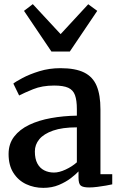

<svg xmlns="http://www.w3.org/2000/svg" viewBox="-20 -897 585 928"><path d="M189.5 11Q144.5 11 106.2 -7Q68 -25 44.8 -61.5Q21.5 -98 21.5 -152.5Q21.5 -201.5 48.2 -236.5Q75 -271.5 121 -293.5Q167 -315.5 226.5 -326.2Q286 -337 351.5 -338V-369.5Q351.5 -412 342.5 -437Q333.5 -462 309.8 -472.8Q286 -483.5 241.5 -483.5Q183.5 -483.5 140 -465.8Q96.5 -448 72.5 -435.5L44.5 -493Q55 -502 88.8 -520Q122.5 -538 170.2 -552.8Q218 -567.5 272 -567.5Q344.5 -567.5 386.8 -546.5Q429 -525.5 447.2 -481.8Q465.5 -438 465.5 -368.5V-55H522.5V-6Q511.5 -3.5 492 0Q472.5 3.5 450.8 6.2Q429 9 411 9Q381.5 9 370.5 0.2Q359.5 -8.5 359.5 -38.5V-68.5Q347 -55 322.8 -36.2Q298.5 -17.5 264.8 -3.2Q231 11 189.5 11ZM241 -63Q266 -63 297.2 -77.5Q328.5 -92 351.5 -112.5V-281.5Q281.5 -281.5 236.5 -265.8Q191.5 -250 170 -224Q148.5 -198 148.5 -165Q148.5 -129.5 160.5 -107Q172.5 -84.5 193.5 -73.8Q214.5 -63 241 -63ZM228.5 -648 96 -844.5 138.5 -877 273 -732 406.5 -876.5 450 -844.5 317.5 -648Z"/></svg>

Font: Merriweather SemiBold
Style: Regular
Weight: 600
Version: Version 2.100